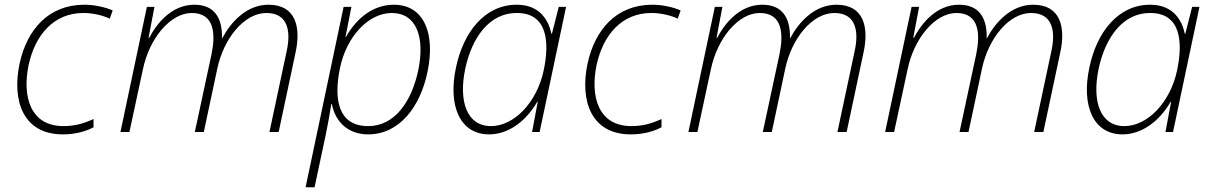

<svg xmlns="http://www.w3.org/2000/svg" viewBox="-20 -559 5127 813"><path d="M246 10C301 10 343 -3 376 -20V-55C335 -36 296 -25 249 -25C107 -25 74 -152 101 -283C129 -413 209 -504 333 -504C373 -504 415 -494 445 -480L457 -515C422 -530 377 -539 337 -539C185 -539 94 -433 63 -290C30 -135 76 10 246 10Z M490 0H528L585 -265C612 -396 701 -504 792 -504C889 -504 893 -414 876 -331L805 0H843L900 -268C927 -396 1014 -504 1108 -504C1201 -504 1212 -424 1194 -343L1121 0H1160L1232 -339C1254 -442 1234 -539 1117 -539C1021 -539 955 -461 921 -397H920C922 -483 888 -539 803 -539C707 -539 644 -460 612 -399H609L634 -530H602Z M1274 234H1312L1359 13C1367 -25 1377 -79 1383 -119H1385C1401 -39 1457 10 1539 10C1672 10 1760 -108 1790 -254C1825 -419 1774 -539 1648 -539C1568 -539 1496 -492 1445 -403H1443L1468 -530H1435ZM1539 -25C1408 -25 1394 -145 1419 -268C1447 -407 1542 -504 1639 -504C1744 -504 1780 -401 1751 -261C1722 -126 1650 -25 1539 -25Z M2051 10C2130 10 2205 -42 2255 -128H2257L2233 0H2265L2377 -530H2346L2317 -416H2315C2303 -473 2266 -539 2168 -539C2032 -539 1942 -422 1911 -274C1876 -112 1927 10 2051 10ZM2059 -25C1957 -25 1921 -129 1950 -268C1979 -403 2054 -504 2167 -504C2298 -505 2308 -382 2282 -260C2253 -125 2157 -25 2059 -25Z M2651 10C2706 10 2748 -3 2781 -20V-55C2740 -36 2701 -25 2654 -25C2512 -25 2479 -152 2506 -283C2534 -413 2614 -504 2738 -504C2778 -504 2820 -494 2850 -480L2862 -515C2827 -530 2782 -539 2742 -539C2590 -539 2499 -433 2468 -290C2435 -135 2481 10 2651 10Z M2895 0H2933L2990 -265C3017 -396 3106 -504 3197 -504C3294 -504 3298 -414 3281 -331L3210 0H3248L3305 -268C3332 -396 3419 -504 3513 -504C3606 -504 3617 -424 3599 -343L3526 0H3565L3637 -339C3659 -442 3639 -539 3522 -539C3426 -539 3360 -461 3326 -397H3325C3327 -483 3293 -539 3208 -539C3112 -539 3049 -460 3017 -399H3014L3039 -530H3007Z M3728 0H3766L3823 -265C3850 -396 3939 -504 4030 -504C4127 -504 4131 -414 4114 -331L4043 0H4081L4138 -268C4165 -396 4252 -504 4346 -504C4439 -504 4450 -424 4432 -343L4359 0H4398L4470 -339C4492 -442 4472 -539 4355 -539C4259 -539 4193 -461 4159 -397H4158C4160 -483 4126 -539 4041 -539C3945 -539 3882 -460 3850 -399H3847L3872 -530H3840Z M4733 10C4812 10 4887 -42 4937 -128H4939L4915 0H4947L5059 -530H5028L4999 -416H4997C4985 -473 4948 -539 4850 -539C4714 -539 4624 -422 4593 -274C4558 -112 4609 10 4733 10ZM4741 -25C4639 -25 4603 -129 4632 -268C4661 -403 4736 -504 4849 -504C4980 -505 4990 -382 4964 -260C4935 -125 4839 -25 4741 -25Z"/></svg>

Font: Noto Sans ExtraLight
Style: Italic
Weight: 200
Italic angle: -12°
Designer: Monotype Design Team
Foundry: Monotype Imaging Inc.
Version: Version 2.013